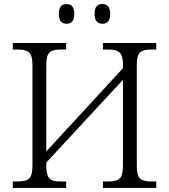

<svg xmlns="http://www.w3.org/2000/svg" viewBox="-20 -926 834 946"><path d="M270 -858Q270 -906 308 -906Q346 -906 346 -858Q346 -809 308 -809Q270 -809 270 -858ZM446 -858Q446 -884 456 -895Q466 -906 485 -906Q523 -906 523 -858Q523 -809 485 -809Q446 -809 446 -858ZM43 -32H71Q108 -32 124 -47Q140 -62 140 -111V-604Q140 -652 124 -667Q108 -682 71 -682H43V-714H306V-682H277Q239 -682 223.5 -667Q208 -652 208 -604V-180L586 -590V-607Q586 -652 569.5 -667Q553 -682 518 -682H487V-714H750V-682H722Q686 -682 670 -667.5Q654 -653 654 -607V-109Q654 -61 669.5 -46.5Q685 -32 722 -32H750V0H487V-32H517Q554 -32 570 -47Q586 -62 586 -111V-533L208 -125V-111Q208 -77 215.5 -60Q223 -43 237.5 -37.5Q252 -32 278 -32H306V0H43Z"/></svg>

Font: Noto Serif Light
Style: Regular
Weight: 300
Designer: Monotype Design Team
Foundry: Monotype Imaging Inc.
Version: Version 1.001